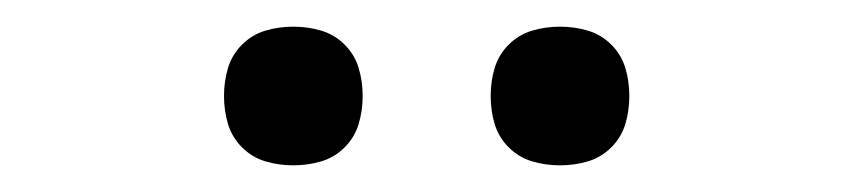

<svg xmlns="http://www.w3.org/2000/svg" viewBox="-20 -752 640 144"><path d="M400 -628Q389 -628 379 -631Q369 -634 361.5 -641.5Q354 -649 351 -659Q348 -669 348 -680Q348 -691 351 -701Q354 -711 361.5 -718.5Q369 -726 379 -729Q389 -732 400 -732Q411 -732 421 -729Q431 -726 438.5 -718.5Q446 -711 449 -701Q452 -691 452 -680Q452 -669 449 -659Q446 -649 438.5 -641.5Q431 -634 421 -631Q411 -628 400 -628ZM200 -628Q189 -628 179 -631Q169 -634 161.5 -641.5Q154 -649 151 -659Q148 -669 148 -680Q148 -691 151 -701Q154 -711 161.5 -718.5Q169 -726 179 -729Q189 -732 200 -732Q211 -732 221 -729Q231 -726 238.5 -718.5Q246 -711 249 -701Q252 -691 252 -680Q252 -669 249 -659Q246 -649 238.5 -641.5Q231 -634 221 -631Q211 -628 200 -628Z"/></svg>

Font: Iosevka Curly Light Extended
Style: Regular
Weight: 300
Width: 7
Monospace: yes
Designer: Belleve Invis
Foundry: Belleve Invis
Version: Version 11.1.0; ttfautohint (v1.8.3)